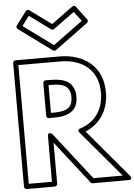

<svg xmlns="http://www.w3.org/2000/svg" viewBox="-97 -1821 1331 1914"><g transform="rotate(-5 568.5 -864.0)"><path d="M261.2 -1693.3 471.3 -1539.8C480.2 -1533.3 492.8 -1534 500.7 -1539.8L710.8 -1693.3L782.8 -1597.2L486 -1380L189.2 -1597.2ZM270.7 -1748.2C261.1 -1755.2 244.6 -1754.5 236 -1743L134 -1607C125.5 -1595.7 128.3 -1579.8 139.2 -1571.8L471.2 -1328.8C479.2 -1323 491.8 -1322.3 500.8 -1328.8L832.8 -1571.8C844.2 -1580.2 846.1 -1596.2 838 -1607L736 -1743C728.8 -1752.6 712.8 -1756.6 701.3 -1748.2L486 -1591ZM115 -1213H532C752.4 -1213 911 -1097.3 911 -868C911 -691.1 816.5 -574.7 674.5 -529.8C674.5 -529.8 635.6 -522.2 662.9 -489.9L1055.2 -25H762.2L391.7 -499.4C391.7 -499.4 347 -530.4 347 -484V-25H115ZM90 -1263C79.3 -1263 65 -1253.1 65 -1238V0C65 10.7 74.9 25 90 25H372C382.7 25 397 15.1 397 0V-411.4L730.3 15.4C734.1 20.3 742 25 750 25H1109C1158.8 25 1128.1 -16.1 1128.1 -16.1L724.2 -494.7C866.4 -553.5 961 -685.1 961 -868C961 -1128.7 771.6 -1263 532 -1263ZM372 -660H405C508.1 -660 664 -669.2 664 -849C664 -1028.7 508 -1038 405 -1038H372C356.9 -1038 347 -1023.7 347 -1013V-685C347 -669.9 361.3 -660 372 -660ZM397 -710V-988H405C514 -988 614 -981.3 614 -849C614 -716.8 513.9 -710 405 -710Z"/></g></svg>

Font: Poland Can Into
Style: BigWritingsOLn
Weight: 700
Foundry: Cannot Into Space Fonts
Version: Version 0.92